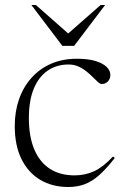

<svg xmlns="http://www.w3.org/2000/svg" viewBox="-20 -738 498 768"><path d="M287.5 -503Q333 -503 362.8 -493.8Q392.5 -484.5 407 -469.8Q421.5 -455 421.5 -438Q421.5 -428 417 -419.8Q412.5 -411.5 404.8 -406.8Q397 -402 386.5 -402Q380.5 -402 371.8 -409.8Q363 -417.5 351.8 -429Q340.5 -440.5 326 -452.2Q311.5 -464 293.8 -472Q276 -480 254 -480Q206.5 -480 170.8 -455.5Q135 -431 115.2 -383.5Q95.5 -336 95.5 -266Q95.5 -192 117 -140.8Q138.5 -89.5 179.2 -63Q220 -36.5 278.5 -36.5Q320.5 -36.5 356.8 -53.2Q393 -70 432 -112L439 -106Q405.5 -63 376.8 -37.5Q348 -12 318.5 -1Q289 10 253 10Q189.5 10 141.2 -18.5Q93 -47 66 -101.5Q39 -156 39 -234Q39 -292 56.2 -341.2Q73.5 -390.5 106 -426.8Q138.5 -463 184.2 -483Q230 -503 287.5 -503ZM266.5 -592H239L382.5 -718H400.5L276.5 -554.5H229.5L105.5 -718H123.5Z"/></svg>

Font: Newsreader 60pt Light
Style: Regular
Weight: 300
Designer: Hugues Gentile
Foundry: Production Type
Version: Version 1.003